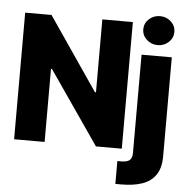

<svg xmlns="http://www.w3.org/2000/svg" viewBox="-63 -835 1051 1099"><g transform="rotate(5 463.0 -285.5)"><path d="M659.7 -727.5V0H511.2L221.7 -419.9H216.3V0H41V-727.5H192.4L478.5 -308.6H484.4V-727.5ZM725.6 -545.9H899.4V22.9Q899.4 90.3 871.8 130.1Q844.2 169.9 794.2 187Q744.1 204.1 675.8 204.1H640.6V72.8H661.6Q697.8 72.8 711.7 59.8Q725.6 46.9 725.6 19.5ZM812 -608.4Q775.4 -608.4 749 -632.8Q722.7 -657.2 722.7 -691.9Q722.7 -726.6 749 -750.7Q775.4 -774.9 812 -774.9Q849.1 -774.9 875.2 -750.7Q901.4 -726.6 901.4 -691.9Q901.4 -657.2 875.2 -632.8Q849.1 -608.4 812 -608.4Z"/></g></svg>

Font: Inter Tight ExtraBold
Style: Regular
Weight: 800
Designer: Rasmus Andersson
Foundry: rsms
Version: Version 3.004; ttfautohint (v1.8.4.7-5d5b)